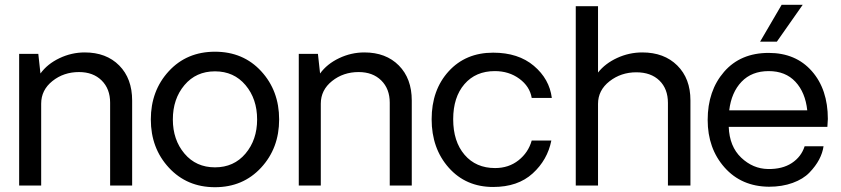

<svg xmlns="http://www.w3.org/2000/svg" viewBox="-20 -775 3511 802"><path d="M334 -556Q424 -556 478 -501.5Q532 -447 532 -355V0H440V-346Q440 -404 404.5 -439Q369 -474 310 -474Q246 -474 199 -436.5Q152 -399 152 -342V0H60V-550H140L149 -468Q178 -508 228.5 -532Q279 -556 334 -556Z M1070.5 -74.5Q995 7 878 7Q761 7 685.5 -74.5Q610 -156 610 -276Q610 -396 685 -477.5Q760 -559 878 -559Q996 -559 1071 -477.5Q1146 -396 1146 -276Q1146 -156 1070.5 -74.5ZM1054 -276Q1054 -362 1005.5 -419.5Q957 -477 878 -477Q799 -477 750.5 -419.5Q702 -362 702 -276Q702 -191 750.5 -133.5Q799 -76 878 -76Q957 -76 1005.5 -133.5Q1054 -191 1054 -276Z M1502 -556Q1592 -556 1646 -501.5Q1700 -447 1700 -355V0H1608V-346Q1608 -404 1572.5 -439Q1537 -474 1478 -474Q1414 -474 1367 -436.5Q1320 -399 1320 -342V0H1228V-550H1308L1317 -468Q1346 -508 1396.5 -532Q1447 -556 1502 -556Z M2040 6Q1926 6 1854.5 -74.5Q1783 -155 1783 -277Q1783 -399 1854 -477Q1925 -555 2040 -555Q2145 -555 2210 -500Q2275 -445 2285 -366H2201Q2193 -414 2149.5 -446Q2106 -478 2047 -478Q1967 -478 1920 -423.5Q1873 -369 1873 -277Q1873 -184 1920.5 -128.5Q1968 -73 2048 -73Q2105 -73 2146 -105.5Q2187 -138 2201 -188H2283Q2267 -107 2205 -50.5Q2143 6 2040 6Z M2663 -556Q2754 -556 2809 -501.5Q2864 -447 2864 -356V0H2770V-345Q2770 -404 2734.5 -438.5Q2699 -473 2638 -473Q2574 -473 2526 -435.5Q2478 -398 2478 -341V0H2385V-749H2478V-472Q2508 -510 2558 -533Q2608 -556 2663 -556Z M3333 -755 3225 -601H3155L3245 -755ZM3438 -278Q3438 -269 3436 -245H3024Q3027 -163 3076 -116.5Q3125 -70 3188 -69Q3248 -68 3287.5 -94Q3327 -120 3341 -164H3420Q3416 -136 3401.5 -108.5Q3387 -81 3361 -54Q3335 -27 3291 -11Q3247 5 3192 5Q3077 4 3006.5 -75.5Q2936 -155 2936 -274Q2936 -396 3004.5 -475Q3073 -554 3191 -554Q3304 -554 3371 -478Q3438 -402 3438 -278ZM3026 -314H3352Q3344 -389 3302.5 -433.5Q3261 -478 3191 -478Q3120 -478 3077.5 -433.5Q3035 -389 3026 -314Z"/></svg>

Font: Oakes Grotesk
Style: Regular
Weight: 400
Designer: Samuel Oakes
Foundry: Samuel Oakes
Version: Version 1.000;PS 001.000;hotconv 1.0.88;makeotf.lib2.5.64775